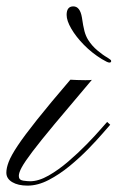

<svg xmlns="http://www.w3.org/2000/svg" viewBox="-59 -581 369 602"><path d="M27.3 1Q-2.4 1 -20.8 -10Q-39.1 -21 -39.1 -39.6Q-39.1 -54.2 -31.7 -73.5Q-24.4 -92.8 -3.7 -124Q17.1 -155.3 56.9 -205.3Q96.7 -255.4 161.6 -331.1Q166 -330.6 182.6 -330.1Q199.2 -329.6 208.5 -329.6Q216.8 -329.6 220.9 -329.8Q225.1 -330.1 229 -330.6Q157.7 -246.6 112.5 -192.4Q67.4 -138.2 43 -106Q18.6 -73.7 9.3 -56.6Q0 -39.6 0 -29.3Q0 -16.6 13.7 -14.6Q27.3 -12.7 35.6 -12.7Q62 -12.7 93.3 -30.5Q124.5 -48.3 155.5 -75Q186.5 -101.6 213.1 -128.9Q239.7 -156.2 256.8 -176Q273.9 -195.8 276.9 -198.7L286.6 -189.9Q281.2 -184.1 263.2 -163.1Q245.1 -142.1 218.3 -114.5Q191.4 -86.9 159.4 -60.5Q127.4 -34.2 93.5 -16.6Q59.6 1 27.3 1ZM283.7 -384.8Q278.3 -384.8 259.8 -396Q229 -415 204.1 -440.4Q179.2 -465.8 164.6 -491Q149.9 -516.1 149.9 -534.2Q149.9 -561 170.9 -561Q191.9 -561 197.8 -526.4Q201.7 -499 205.8 -483.4Q210 -467.8 217.3 -456.1Q229 -437.5 246.1 -423.1Q263.2 -408.7 277.8 -400.4Q283.7 -396 286.6 -394.3Q289.6 -392.6 289.6 -389.6Q289.6 -384.8 283.7 -384.8Z"/></svg>

Font: Pinyon Script
Style: Regular
Weight: 400
Designer: Nicole Fally, Eben Sorkin
Foundry: Sorkin Type Co.
Version: Version 1.008; ttfautohint (v1.8.4.7-5d5b)